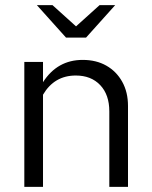

<svg xmlns="http://www.w3.org/2000/svg" viewBox="-20 -730 592 750"><path d="M75 0V-488H148V-409Q204 -496 303 -496Q356 -496 395.5 -473.5Q435 -451 457.5 -410.5Q480 -370 480 -316V0H407V-295Q407 -360 371.5 -397.5Q336 -435 276 -435Q192 -435 148 -360V0ZM185 -710 277 -627 369 -710H430L316 -583H238L124 -710Z"/></svg>

Font: Red Hat Text VF
Style: Regular
Weight: 400
Designer: Pentagram, MCKL
Foundry: Pentagram, MCKL
Version: Version 1.023